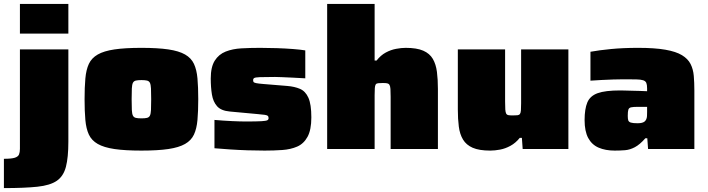

<svg xmlns="http://www.w3.org/2000/svg" viewBox="-53 -763 3626 983"><path d="M49 -591V-743H297V-591ZM-33 200V50Q6 50 23 44.5Q40 39 44.5 27.5Q49 16 49 -1V-510H297V-38Q297 43 284.5 91Q272 139 238 162.5Q204 186 138.5 193Q73 200 -33 200Z M671 8Q587 8 533 0Q479 -8 447.5 -26Q416 -44 402 -74Q388 -104 384 -149Q380 -194 380 -255Q380 -316 384 -361Q388 -406 402 -436Q416 -466 447.5 -484Q479 -502 533 -510Q587 -518 671 -518Q755 -518 809 -510Q863 -502 894.5 -484Q926 -466 940 -436Q954 -406 958 -361.5Q962 -317 962 -255Q962 -194 958 -149Q954 -104 940 -74Q926 -44 894.5 -26Q863 -8 809 0Q755 8 671 8ZM671 -157Q689 -157 699.5 -159.5Q710 -162 714.5 -171Q719 -180 720 -200Q721 -220 721 -255Q721 -290 720 -310Q719 -330 714.5 -339Q710 -348 699.5 -350.5Q689 -353 671 -353Q653 -353 642.5 -350.5Q632 -348 627.5 -339Q623 -330 622 -310Q621 -290 621 -255Q621 -220 622 -200Q623 -180 627.5 -171Q632 -162 642.5 -159.5Q653 -157 671 -157Z M1302 8Q1261 8 1214.5 6.5Q1168 5 1124 2Q1080 -1 1045 -4V-149Q1068 -147 1090.5 -145.5Q1113 -144 1134.5 -143Q1156 -142 1174 -141.5Q1192 -141 1205 -141Q1261 -141 1285.5 -142.5Q1310 -144 1316 -147.5Q1322 -151 1322 -158Q1322 -166 1318.5 -169.5Q1315 -173 1303 -175Q1291 -177 1265 -179L1124 -192Q1079 -196 1058.5 -219Q1038 -242 1032 -279Q1026 -316 1026 -361Q1026 -420 1046.5 -452.5Q1067 -485 1102.5 -499Q1138 -513 1183.5 -515.5Q1229 -518 1279 -518Q1321 -518 1365 -516.5Q1409 -515 1447.5 -512Q1486 -509 1510 -505V-362Q1477 -364 1445.5 -365.5Q1414 -367 1390 -368Q1366 -369 1355 -369Q1301 -369 1277.5 -368Q1254 -367 1248.5 -363.5Q1243 -360 1243 -353Q1243 -347 1245 -343.5Q1247 -340 1258 -337.5Q1269 -335 1295 -333L1417 -323Q1455 -320 1483 -308Q1511 -296 1526 -262.5Q1541 -229 1541 -162Q1541 -98 1521.5 -62.5Q1502 -27 1468.5 -12.5Q1435 2 1392 5Q1349 8 1302 8Z M1622 0V-743H1865V-453H1875Q1896 -480 1922 -494Q1948 -508 1975 -513Q2002 -518 2024 -518Q2081 -518 2114 -503.5Q2147 -489 2163 -461.5Q2179 -434 2184 -395Q2189 -356 2189 -308V0H1947V-267Q1947 -293 1946 -307.5Q1945 -322 1941 -328.5Q1937 -335 1929 -336.5Q1921 -338 1907 -338Q1892 -338 1883 -337Q1874 -336 1870.5 -330.5Q1867 -325 1866 -312Q1865 -299 1865 -276V0Z M2457 8Q2400 8 2367 -6.5Q2334 -21 2317.5 -48.5Q2301 -76 2296 -115Q2291 -154 2291 -202V-510H2533V-243Q2533 -217 2534 -202.5Q2535 -188 2538.5 -181.5Q2542 -175 2550 -173.5Q2558 -172 2572 -172Q2587 -172 2596 -173Q2605 -174 2609 -179.5Q2613 -185 2614 -198Q2615 -211 2615 -234V-510H2857V0H2623L2619 -57H2608Q2587 -31 2560.5 -16.5Q2534 -2 2507 3Q2480 8 2457 8Z M3094 8Q3047 8 3012 -7Q2977 -22 2958.5 -56.5Q2940 -91 2940 -148Q2940 -205 2954 -238.5Q2968 -272 3007 -286Q3046 -300 3122 -300Q3130 -300 3146 -299.5Q3162 -299 3182 -298.5Q3202 -298 3222.5 -297.5Q3243 -297 3260 -296V-311Q3260 -329 3256 -338.5Q3252 -348 3240 -352Q3228 -356 3204 -356.5Q3180 -357 3139 -357Q3115 -357 3086 -356Q3057 -355 3027 -353.5Q2997 -352 2970 -350V-498Q3014 -506 3075.5 -512Q3137 -518 3214 -518Q3299 -518 3353.5 -508.5Q3408 -499 3438.5 -480.5Q3469 -462 3482.5 -435.5Q3496 -409 3499 -374.5Q3502 -340 3502 -299V0H3265L3261 -55H3251Q3223 -23 3197.5 -9.5Q3172 4 3147 6Q3122 8 3094 8ZM3211 -132Q3225 -132 3234 -134.5Q3243 -137 3248 -141.5Q3253 -146 3256 -153Q3259 -160 3259.5 -169Q3260 -178 3260 -189V-216H3213Q3189 -216 3178 -213.5Q3167 -211 3164 -201.5Q3161 -192 3161 -170Q3161 -155 3163.5 -147Q3166 -139 3176.5 -135.5Q3187 -132 3211 -132Z"/></svg>

Font: Saira Expanded Black
Style: Regular
Weight: 900
Width: 7
Designer: Hector Gatti with collaboration of the Omnibus-Type team
Foundry: Omnibus-Type
Version: Version 1.101